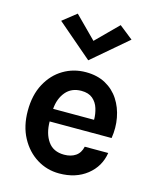

<svg xmlns="http://www.w3.org/2000/svg" viewBox="-116 -846 763 940"><g transform="rotate(15 265.0 -376.0)"><path d="M274 14Q212 14 160.5 -18Q109 -50 78 -107.8Q47 -165.5 47 -243Q47 -323 77.8 -380.2Q108.5 -437.5 160 -468.2Q211.5 -499 274 -499Q332 -499 374.2 -475.8Q416.5 -452.5 442.2 -412.8Q468 -373 477.2 -323Q486.5 -273 478 -220H164Q164.5 -158.5 191.8 -119.8Q219 -81 274 -81Q308.5 -81 331.8 -96.8Q355 -112.5 362 -145H481Q470 -74.5 414 -30.2Q358 14 274 14ZM276 -405Q226 -405 197.2 -370.8Q168.5 -336.5 164.5 -284H372Q372 -313.5 363.2 -341.5Q354.5 -369.5 333.5 -387.2Q312.5 -405 276 -405ZM269 -558 91 -710.5 160.5 -765.5 269 -656.5 378 -765.5 447.5 -710.5Z"/></g></svg>

Font: Karla
Style: Bold
Weight: 700
Designer: Jonathan Pinhorn
Version: Version 2.004; ttfautohint (v1.8.4.7-5d5b);gftools[0.9.33]